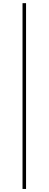

<svg xmlns="http://www.w3.org/2000/svg" viewBox="-20 -982 313 1236"><path d="M147.7 -961.6V234.4H125V-961.6Z"/></svg>

Font: Inter Thin BETA
Style: Regular
Weight: 100
Designer: Rasmus Andersson
Foundry: rsms
Version: Version 3.011;git-f93a4a705